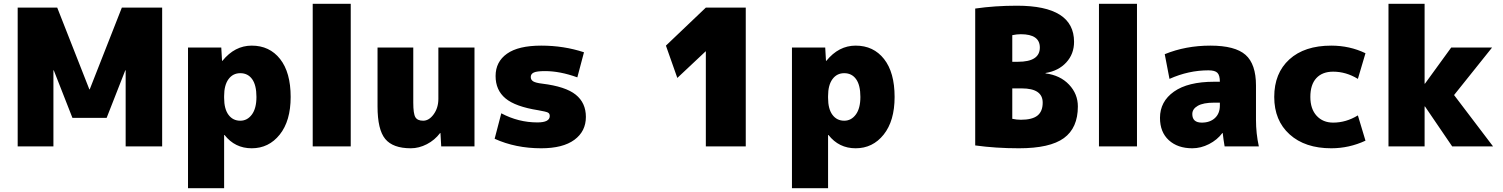

<svg xmlns="http://www.w3.org/2000/svg" viewBox="-20 -770 7907 1010"><path d="M641 -400H639L541 -150H361L263 -400H261V0H73V-730H281L450 -300H452L621 -730H833V0H641Z M1144 -520 1148 -450H1150Q1215 -530 1304 -530Q1398 -530 1453.5 -459.5Q1509 -389 1509 -260Q1509 -134 1451.5 -62Q1394 10 1304 10Q1216 10 1161 -60H1159V220H969V-520ZM1329 -260Q1329 -322 1306.5 -353.5Q1284 -385 1244 -385Q1205 -385 1182 -353.5Q1159 -322 1159 -265V-255Q1159 -197 1182 -166Q1205 -135 1244 -135Q1281 -135 1305 -167.5Q1329 -200 1329 -260Z M1625 0V-750H1825V0Z M2295 -70Q2267 -33 2225.5 -11.5Q2184 10 2141 10Q2047 10 2006.5 -39Q1966 -88 1966 -210V-520H2154V-230Q2154 -172 2165 -153.5Q2176 -135 2206 -135Q2237 -135 2261.5 -169Q2286 -203 2286 -250V-520H2476V0H2301L2297 -70Z M3017 -363Q2926 -396 2847 -396Q2804 -396 2788 -388.5Q2772 -381 2772 -365Q2772 -350 2785 -342Q2798 -334 2832 -330Q2955 -315 3008.5 -272Q3062 -229 3062 -155Q3062 -79 3001.5 -34.5Q2941 10 2827 10Q2692 10 2582 -40L2617 -174Q2707 -126 2807 -126Q2872 -126 2872 -160Q2872 -173 2862 -178Q2852 -183 2812 -190Q2691 -209 2639 -252.5Q2587 -296 2587 -370Q2587 -445 2647 -487.5Q2707 -530 2827 -530Q2946 -530 3052 -495Z M3693 -500H3692L3543 -360L3483 -530L3693 -730H3903V0H3693Z M4321 -520 4325 -450H4327Q4392 -530 4481 -530Q4575 -530 4630.5 -459.5Q4686 -389 4686 -260Q4686 -134 4628.5 -62Q4571 10 4481 10Q4393 10 4338 -60H4336V220H4146V-520ZM4506 -260Q4506 -322 4483.5 -353.5Q4461 -385 4421 -385Q4382 -385 4359 -353.5Q4336 -322 4336 -265V-255Q4336 -197 4359 -166Q4382 -135 4421 -135Q4458 -135 4482 -167.5Q4506 -200 4506 -260Z M5350 -590Q5328 -590 5305 -585V-445H5335Q5450 -445 5450 -520Q5450 -590 5350 -590ZM5650 -210Q5650 -97 5576.5 -43.5Q5503 10 5340 10Q5218 10 5110 -5V-725Q5213 -740 5330 -740Q5630 -740 5630 -550Q5630 -486 5589 -441.5Q5548 -397 5480 -386V-384Q5557 -374 5603.5 -325Q5650 -276 5650 -210ZM5465 -230Q5465 -305 5355 -305H5305V-145Q5328 -140 5350 -140Q5410 -140 5437.5 -162Q5465 -184 5465 -230Z M5761 0V-750H5961V0Z M6367 -340H6397Q6397 -374 6384 -387Q6371 -400 6337 -400Q6232 -400 6132 -355L6107 -485Q6217 -530 6347 -530Q6477 -530 6532 -481.5Q6587 -433 6587 -320V-140Q6587 -68 6602 0H6422Q6416 -34 6412 -70H6410Q6383 -34 6340 -12Q6297 10 6252 10Q6175 10 6128.5 -32.5Q6082 -75 6082 -150Q6082 -236 6155.5 -288Q6229 -340 6367 -340ZM6252 -170Q6252 -125 6302 -125Q6345 -125 6371 -149Q6397 -173 6397 -215V-230H6367Q6310 -230 6281 -213.5Q6252 -197 6252 -170Z M7123 -163 7163 -30Q7077 10 6983 10Q6845 10 6764 -63Q6683 -136 6683 -260Q6683 -385 6762.5 -457.5Q6842 -530 6983 -530Q7080 -530 7163 -490L7123 -355Q7061 -393 6993 -393Q6936 -393 6904.5 -359Q6873 -325 6873 -260Q6873 -197 6906 -161Q6939 -125 6993 -125Q7061 -125 7123 -163Z M7476 -210H7474V0H7284V-750H7474V-330H7476L7614 -520H7829L7629 -270L7834 0H7619Z"/></svg>

Font: Mplus 1p Black
Style: Regular
Weight: 900
Version: Version 1.061